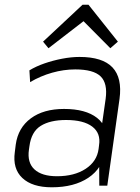

<svg xmlns="http://www.w3.org/2000/svg" viewBox="-20 -789 594 816"><path d="M401 -173 429 -369Q438 -435 407.5 -464.5Q377 -494 300 -494Q251 -494 201.5 -480Q152 -466 108 -440L105 -490Q133 -507 169 -519.5Q205 -532 244 -539.5Q283 -547 318 -547Q416 -547 458 -502.5Q500 -458 488 -369L436 0H402ZM200 7Q117 7 75 -32.5Q33 -72 43 -143L47 -175Q57 -246 111 -286Q165 -326 252 -326Q344 -326 392.5 -288Q441 -250 431 -180L426 -146Q416 -74 355.5 -33.5Q295 7 200 7ZM222 -40Q296 -40 344 -71.5Q392 -103 399 -156L401 -172Q409 -223 372 -251Q335 -279 261 -279Q193 -279 153 -254Q113 -229 105 -167L103 -153Q95 -98 126.5 -69Q158 -40 222 -40ZM163 -612 331 -769H356L481 -612L449 -584L325 -709H348L186 -584Z"/></svg>

Font: Pathway Extreme 8pt Thin 12pt
Style: Italic
Weight: 100
Italic angle: -8°
Version: Version 1.001;gftools[0.9.26]